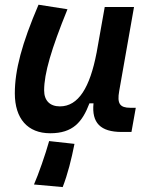

<svg xmlns="http://www.w3.org/2000/svg" viewBox="-20 -547 626 803"><path d="M189.9 10.3C285.2 10.3 324.2 -36.6 354 -114.7H371.1C362.8 -33.2 400.4 4.9 488.8 4.9H529.8L547.9 -96.2H525.4C481 -96.2 469.2 -113.8 478.5 -166L540.5 -517.6H418L383.8 -325.2V-325.7C356 -181.2 308.1 -102.1 230.5 -102.1C188.5 -102.1 164.6 -126.5 164.6 -168.9C164.6 -239.7 194.3 -341.3 262.2 -508.3L141.1 -527.3C71.3 -364.3 42 -253.4 42 -156.7C42 -50.8 95.7 10.3 189.9 10.3ZM242.2 235.4C263.2 181.2 278.8 119.1 291.5 54.7L185.5 43C170.9 96.2 139.6 185.5 122.1 224.6Z"/></svg>

Font: Cascadia Code SemiBold
Style: Italic
Weight: 600
Italic angle: -10°
Monospace: yes
Designer: Aaron Bell
Foundry: Saja Typeworks
Version: Version 2404.023